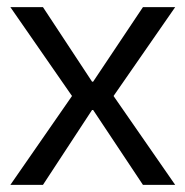

<svg xmlns="http://www.w3.org/2000/svg" viewBox="-20 -516 517 536"><path d="M9 0 181 -248 9 -496H100L237 -288H240L379 -496H469L297 -248L469 0H379L240 -209H237L100 0Z"/></svg>

Font: DM Sans 36pt
Style: Regular
Weight: 400
Designer: Colophon Foundry, Jonny Pinhorn
Foundry: Colophon Foundry
Version: Version 4.004;gftools[0.9.30]